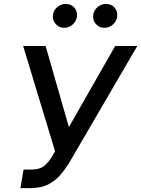

<svg xmlns="http://www.w3.org/2000/svg" viewBox="-20 -966 732 996"><path d="M85.9 9.9 102.3 -86.6H145.6Q186.8 -86.6 210.8 -106.9Q234.7 -127.1 250.7 -155.5L265.6 -181.5L100.1 -727.3H216.6L337.4 -306.8L577.4 -727.3H692.1L341.6 -126.1Q319.6 -89.8 293.5 -58.9Q267.4 -28.1 229.8 -9.1Q192.1 9.9 135.3 9.9ZM521.3 -821.7Q494.3 -821.7 476.7 -842.2Q459.2 -862.6 463.8 -890.6Q468 -914.8 487.4 -930.2Q506.7 -945.7 529.1 -945.7Q558.6 -945.7 575.3 -925.8Q592 -905.9 587.4 -877.1Q583.8 -854.8 565.2 -838.2Q546.5 -821.7 521.3 -821.7ZM312.5 -821.7Q285.5 -821.7 267.9 -842.7Q250.4 -863.6 255 -890.6Q258.9 -914.8 278.4 -930.2Q297.9 -945.7 320.3 -945.7Q349.8 -945.7 366.5 -925.8Q383.2 -905.9 378.6 -877.1Q375 -854.8 356.4 -838.2Q337.7 -821.7 312.5 -821.7Z"/></svg>

Font: Inter UI Medium
Style: Italic
Weight: 500
Italic angle: 9.39999°
Designer: Rasmus Andersson
Foundry: rsms
Version: 3.2;8d6f07862